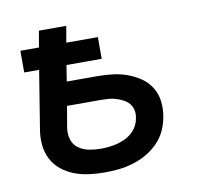

<svg xmlns="http://www.w3.org/2000/svg" viewBox="-64 -591 729 671"><g transform="rotate(-10 300.0 -256.0)"><path d="M256 8Q228 8 201 4.5Q174 1 149 -8.5Q124 -18 103.5 -34.5Q83 -51 71 -74.5Q59 -98 56.5 -125.5Q54 -153 59 -181L92 -385H39V-462H105L115 -520H212L202 -462H314V-385H189L180 -328H285Q313 -328 340.5 -325Q368 -322 393 -313Q418 -304 439.5 -289.5Q461 -275 475 -253Q489 -231 492.5 -204Q496 -177 491 -149Q487 -124 476 -100Q465 -76 446 -57Q427 -38 404 -25Q381 -12 355.5 -4.5Q330 3 305 5.5Q280 8 256 8ZM256 -76Q270 -76 285 -77.5Q300 -79 314 -82.5Q328 -86 342 -92.5Q356 -99 368 -109.5Q380 -120 387 -133.5Q394 -147 396 -161Q399 -175 396 -188.5Q393 -202 384.5 -212Q376 -222 364 -228Q352 -234 339.5 -238Q327 -242 313 -243Q299 -244 285 -244H166L153 -167Q150 -146 156 -126.5Q162 -107 178.5 -95.5Q195 -84 215 -80Q235 -76 256 -76Z"/></g></svg>

Font: Iosevka Custom Medium
Style: Italic
Weight: 500
Italic angle: -9°
Designer: Belleve Invis
Foundry: Belleve Invis
Version: Version 27.0.1